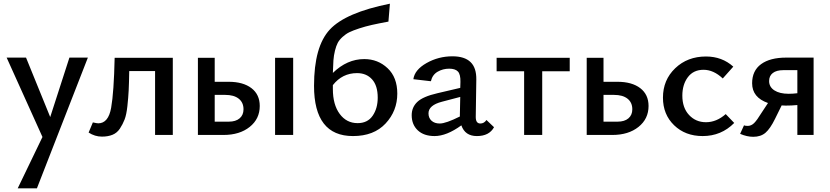

<svg xmlns="http://www.w3.org/2000/svg" viewBox="-20 -731 4496 1040"><path d="M356 -419H456L180 289H76L210 11L16 -419H121L252 -97Z M916 -418V0H820V-346H680Q679 -281 677 -241.5Q675 -202 670 -156Q665 -110 655 -84Q645 -58 629.5 -34.5Q614 -11 589.5 -1Q565 9 532 9Q494 9 460 -13L483 -68Q505 -63 512 -63Q567 -63 582 -147Q597 -231 601 -418Z M1218 -288Q1297 -288 1342 -253.5Q1387 -219 1387 -157Q1387 -87 1332.5 -43.5Q1278 0 1191 0H1052V-418H1143V-288ZM1470 -418H1568V0H1470ZM1219 -72Q1257 -72 1278 -90Q1299 -108 1299 -139Q1299 -176 1273 -196.5Q1247 -217 1200 -217H1143V-72Z M1953 -411Q2027 -411 2079.5 -361.5Q2132 -312 2132 -224Q2132 -130 2068.5 -62Q2005 6 1892 6Q1681 6 1681 -266Q1681 -479 1766.5 -571Q1852 -663 2092 -711L2084 -614Q2030 -604 1994.5 -596Q1959 -588 1925.5 -577Q1892 -566 1872.5 -556.5Q1853 -547 1835.5 -531Q1818 -515 1809.5 -499Q1801 -483 1794.5 -457Q1788 -431 1786 -403.5Q1784 -376 1783 -336Q1860 -411 1953 -411ZM1917 -64Q1971 -64 1998.5 -104Q2026 -144 2026 -202Q2026 -267 1995.5 -301Q1965 -335 1914 -335Q1834 -335 1783 -270V-249Q1783 -164 1820 -114Q1857 -64 1917 -64Z M2615 -81 2656 -42Q2630 6 2563 6Q2499 6 2479 -52Q2399 6 2334 6Q2276 6 2243 -25Q2210 -56 2210 -107Q2210 -150 2240.5 -179Q2271 -208 2349 -226L2473 -255L2474 -287Q2475 -328 2460.5 -343.5Q2446 -359 2413 -359Q2379 -359 2350.5 -342.5Q2322 -326 2314 -291L2219 -302Q2226 -353 2290.5 -389.5Q2355 -426 2431 -426Q2496 -426 2528.5 -395Q2561 -364 2560 -300L2557 -97Q2557 -62 2582 -62Q2602 -62 2615 -81ZM2362 -62Q2395 -62 2471 -100V-111L2473 -206L2374 -180Q2301 -161 2301 -117Q2301 -92 2317.5 -77Q2334 -62 2362 -62Z M3066 -418V-345H2917V0H2819V-345H2670V-418Z M3324 -288Q3403 -288 3448 -253.5Q3493 -219 3493 -157Q3493 -87 3438.5 -43.5Q3384 0 3297 0H3158V-418H3249V-288ZM3325 -72Q3363 -72 3384 -90Q3405 -108 3405 -139Q3405 -176 3379 -196.5Q3353 -217 3306 -217H3249V-72Z M3786 6Q3692 6 3631.5 -52.5Q3571 -111 3571 -202Q3571 -298 3637.5 -361.5Q3704 -425 3804 -425Q3891 -425 3952 -370L3895 -306Q3845 -353 3791 -353Q3736 -353 3706 -313Q3676 -273 3676 -213Q3676 -147 3712.5 -108Q3749 -69 3804 -69Q3861 -69 3911 -113L3957 -65Q3887 6 3786 6Z M4239 -419H4387V0H4299V-162Q4268 -159 4235 -159Q4221 -159 4214 -160L4178 -87Q4152 -34 4126.5 -12Q4101 10 4060 10Q4026 10 3989 -6L4010 -52Q4017 -49 4030 -49Q4049 -49 4064.5 -64Q4080 -79 4107 -123L4140 -173Q4054 -203 4054 -280Q4054 -348 4102.5 -383.5Q4151 -419 4239 -419ZM4252 -223Q4275 -223 4299 -226V-351H4223Q4186 -351 4166 -335.5Q4146 -320 4146 -292Q4146 -260 4174.5 -241.5Q4203 -223 4252 -223Z"/></svg>

Font: EauTestText Semibold
Style: Regular
Weight: 600
Designer: Christian Thalmann (Catharsis Fonts)
Version: Version 0.001;PS 000.001;hotconv 1.0.88;makeotf.lib2.5.64775